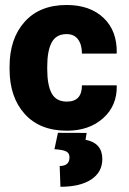

<svg xmlns="http://www.w3.org/2000/svg" viewBox="-20 -503 508 754"><path d="M381.8 121.6Q381.8 172.9 338.4 201.7Q294.9 230.5 217.3 230.5L214.4 148.9Q252.9 148.9 252.9 114.7Q252.9 98.1 239.7 91.6Q226.6 85 193.8 83L207.5 18.6L320.3 19L315.9 45.9Q381.8 58.6 381.8 121.6ZM165.5 -231.4Q165.5 -168.5 183.1 -136.2Q200.7 -104 242.7 -104Q301.8 -104 301.8 -168H437.5L438.5 -165.5Q439.9 -87.9 385 -38.8Q330.1 10.3 242.7 10.3Q136.2 10.3 76.9 -55.7Q17.6 -121.6 17.6 -231.4V-241.7Q17.6 -351.1 76.7 -417.2Q135.7 -483.4 241.7 -483.4Q333 -483.4 386.5 -432.9Q439.9 -382.3 438.5 -295.4L437.5 -292.5H301.8Q301.8 -327.6 286.4 -348.4Q271 -369.1 241.7 -369.1Q200.7 -369.1 183.1 -336.4Q165.5 -303.7 165.5 -241.7Z"/></svg>

Font: Yantramanav Black
Style: Regular
Weight: 900
Version: Version 1.001;PS 1.0;hotconv 1.0.72;makeotf.lib2.5.5900; ttf